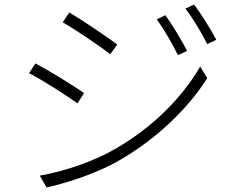

<svg xmlns="http://www.w3.org/2000/svg" viewBox="-20 -801 1040 845"><path d="M708 -734 670 -716C700 -675 741 -605 763 -558L803 -577C779 -626 732 -701 708 -734ZM834 -781 796 -763C828 -722 869 -654 892 -607L932 -626C907 -674 859 -749 834 -781ZM285 -746 256 -703C310 -672 422 -597 465 -562L496 -605C458 -634 340 -714 285 -746ZM155 -28 185 24C280 3 415 -41 515 -101C673 -194 809 -325 892 -457L861 -508C779 -368 652 -241 488 -146C391 -90 264 -47 155 -28ZM136 -522 108 -479C165 -450 276 -379 321 -346L350 -391C312 -419 191 -493 136 -522Z"/></svg>

Font: Noto Sans CJK SC Light
Style: Regular
Weight: 300
Designer: Ryoko NISHIZUKA 西塚涼子 (kana, bopomofo & ideographs); Paul D. Hunt (Latin, Greek & Cyrillic); Sandoll Communications 산돌커뮤니
Foundry: Adobe
Version: Version 2.004;hotconv 1.0.118;makeotfexe 2.5.65603